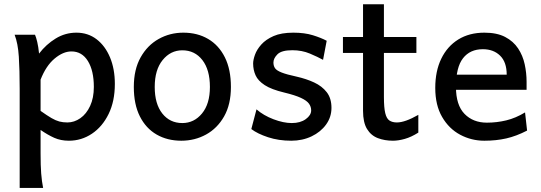

<svg xmlns="http://www.w3.org/2000/svg" viewBox="-20 -665 2605 924"><path d="M50.3 -498H148.4Q153.8 -485.8 159.2 -463.1Q164.6 -440.4 168 -407.2Q202.1 -451.7 248 -479.7Q293.9 -507.8 347.7 -507.8Q403.3 -507.8 444.8 -476.1Q486.3 -444.3 509.5 -388.7Q532.7 -333 532.7 -261.2Q532.7 -177.7 502.7 -116.5Q472.7 -55.2 422.4 -21.5Q372.1 12.2 311.5 12.2Q272.5 12.2 241.2 -1.7Q210 -15.6 175.3 -39.6V73.2Q175.3 131.8 178.2 169.9Q181.2 208 187.5 239.3H74.7Q74.7 223.1 74.7 180.2Q74.7 137.2 74.7 79.3Q74.7 21.5 74.7 -39.1Q74.7 -99.6 74.7 -152.3Q74.7 -205.1 74.7 -236.8Q74.7 -328.1 70.6 -392.3Q66.4 -456.5 50.3 -498ZM175.3 -281.7V-131.3Q207 -108.9 227.5 -96.9Q248 -85 265.6 -80.3Q283.2 -75.7 304.2 -75.7Q337.4 -75.7 366.7 -96.2Q396 -116.7 413.8 -155.3Q431.6 -193.8 431.6 -246.6Q431.6 -324.7 403.1 -371.1Q374.5 -417.5 323.7 -417.5Q283.7 -417.5 242.4 -382.8Q201.2 -348.1 175.3 -281.7Z M624 -246.6Q624 -330.6 656.7 -388.9Q689.5 -447.3 743.7 -477.5Q797.9 -507.8 862.3 -507.8Q930.2 -507.8 981.7 -477.5Q1033.2 -447.3 1062.3 -388.9Q1091.3 -330.6 1091.3 -246.6Q1091.3 -162.6 1058.6 -105Q1025.9 -47.4 971.7 -17.6Q917.5 12.2 852.5 12.2Q785.2 12.2 733.6 -17.6Q682.1 -47.4 653.1 -105Q624 -162.6 624 -246.6ZM724.6 -246.6Q724.6 -165 761 -118.9Q797.4 -72.8 857.4 -72.8Q914.1 -72.8 952.1 -118.9Q990.2 -165 990.2 -246.6Q990.2 -329.1 953.9 -376Q917.5 -422.9 857.4 -422.9Q800.8 -422.9 762.7 -376Q724.6 -329.1 724.6 -246.6Z M1552.2 -468.8 1534.7 -377Q1509.3 -391.1 1471.2 -407.2Q1433.1 -423.3 1386.7 -423.3Q1335 -423.3 1315.4 -403.8Q1295.9 -384.3 1295.9 -364.3Q1295.9 -348.1 1303.5 -336.9Q1311 -325.7 1335 -316.2Q1358.9 -306.6 1408.7 -295.9Q1454.1 -285.6 1491.9 -268.1Q1529.8 -250.5 1552.5 -221.2Q1575.2 -191.9 1575.2 -146Q1575.2 -101.6 1549.3 -65.7Q1523.4 -29.8 1479.5 -8.8Q1435.5 12.2 1381.8 12.2Q1320.8 12.2 1269.8 -4.6Q1218.8 -21.5 1189.5 -43.9L1214.4 -138.7Q1248 -109.4 1296.1 -91.1Q1344.2 -72.8 1384.3 -72.8Q1425.3 -72.8 1451.4 -91.6Q1477.5 -110.4 1477.5 -133.8Q1477.5 -151.4 1467 -166Q1456.5 -180.7 1428.5 -193.8Q1400.4 -207 1347.7 -219.7Q1286.1 -234.4 1253.9 -255.4Q1221.7 -276.4 1210 -302.5Q1198.2 -328.6 1198.2 -359.4Q1198.2 -376.5 1207 -401.4Q1215.8 -426.3 1237.5 -450.7Q1259.3 -475.1 1296.6 -491.5Q1334 -507.8 1391.6 -507.8Q1445.8 -507.8 1485.8 -495.4Q1525.9 -482.9 1552.2 -468.8Z M1993.2 -112.3V-26.9Q1959.5 -5.4 1928.2 3.4Q1897 12.2 1871.1 12.2Q1831.5 12.2 1798.6 -0.2Q1765.6 -12.7 1746.3 -44.2Q1727.1 -75.7 1727.1 -131.8Q1727.1 -163.1 1727.1 -220.9Q1727.1 -278.8 1727.1 -351.1Q1727.1 -423.3 1727.1 -499.8Q1727.1 -576.2 1727.1 -644.5H1827.6Q1827.6 -584.5 1827.6 -517.3Q1827.6 -450.2 1827.6 -387.2Q1827.6 -324.2 1827.6 -274.2Q1827.6 -224.1 1827.6 -198.2Q1827.6 -147 1834 -120.6Q1840.3 -94.2 1854.2 -85Q1868.2 -75.7 1890.1 -75.7Q1929.2 -75.7 1993.2 -112.3ZM1983.9 -410.2H1630.4V-486.8H1983.9Z M2514.2 -232.9H2147.9V-305.7H2418.5Q2418.5 -366.2 2386.7 -397.2Q2355 -428.2 2303.7 -428.2Q2242.2 -428.2 2208.3 -384.8Q2174.3 -341.3 2174.3 -246.6Q2174.3 -159.2 2215.6 -116.9Q2256.8 -74.7 2323.2 -74.7Q2370.6 -74.7 2416.3 -85.7Q2461.9 -96.7 2506.8 -124L2516.6 -36.6Q2464.8 -9.8 2416.3 1.2Q2367.7 12.2 2311 12.2Q2248.5 12.2 2194.6 -16.6Q2140.6 -45.4 2107.7 -102.1Q2074.7 -158.7 2074.7 -241.7Q2074.7 -322.8 2103.5 -382.3Q2132.3 -441.9 2185.3 -474.9Q2238.3 -507.8 2311 -507.8Q2371.6 -507.8 2411.1 -487.1Q2450.7 -466.3 2473.4 -431.9Q2496.1 -397.5 2505.1 -355.7Q2514.2 -314 2514.2 -271.5Q2514.2 -265.1 2514.2 -252.4Q2514.2 -239.7 2514.2 -232.9Z"/></svg>

Font: Kanchenjunga Medium
Style: Regular
Weight: 500
Version: Version 2.001